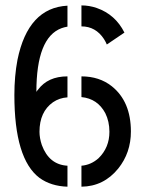

<svg xmlns="http://www.w3.org/2000/svg" viewBox="-20 -703 548 724"><path d="M234.4 1V-78.1Q165 -82 137.7 -156.2Q128.9 -182.6 128.9 -206.1Q128.9 -281.2 179.7 -317.4Q204.1 -334 234.4 -335.9V-415Q160.2 -415 123 -364.3Q119.1 -360.4 117.2 -356.4Q117.2 -561.5 211.9 -596.7Q222.7 -600.6 234.4 -602.5V-681.6Q85.9 -673.8 45.9 -477.5Q34.2 -416 34.2 -344.7Q34.2 -103.5 128.9 -32.2Q171.9 -1 234.4 1ZM287.1 1Q371.1 0 425.8 -67.4Q473.6 -127 473.6 -207Q473.6 -320.3 401.4 -377.9Q354.5 -415 287.1 -415V-336.9Q347.7 -331.1 377 -276.4Q392.6 -245.1 392.6 -206.1Q392.6 -146.5 351.6 -106.4Q323.2 -81.1 287.1 -78.1ZM382.8 -535.2 449.2 -580.1Q415 -648.4 344.7 -672.9Q316.4 -682.6 287.1 -682.6V-603.5Q340.8 -603.5 372.1 -555.7Q378.9 -544.9 382.8 -535.2Z"/></svg>

Font: Post No Bills Colombo
Style: SemiBold
Weight: 700
Designer: Kosala Senevirathne, Siva Puranthara, Lasantha Premarathna, Tharique Azeez
Foundry: Mooniak
Version: Version 1.220 ; ttfautohint (v1.5)